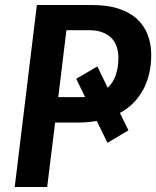

<svg xmlns="http://www.w3.org/2000/svg" viewBox="-20 -743 621 763"><path d="M199 -256H289C316.7 -256 341.8 -258.2 364.5 -262.5L407 -175.5L490.5 -225L456.5 -294C477.2 -305.3 495.3 -319 511 -335C526.7 -351 539.7 -368.8 550 -388.5C560.3 -408.2 568.1 -429.4 573.2 -452.2C578.4 -475.1 581 -499.2 581 -524.5C581 -553.5 576.4 -580.1 567.2 -604.2C558.1 -628.4 544 -649.3 525 -667C506 -684.7 481.8 -698.4 452.2 -708.2C422.8 -718.1 387.5 -723 346.5 -723H126.5L38.5 0H167.5ZM367 -479 283 -430 318 -357.5C315.3 -357.2 312.7 -357 310 -357H302H211.5L244 -623H334C354 -623 371.2 -620.3 385.8 -615C400.2 -609.7 412.3 -602.2 422 -592.8C431.7 -583.2 438.8 -571.7 443.5 -558C448.2 -544.3 450.5 -529.3 450.5 -513C450.5 -488 447.1 -465.4 440.2 -445.2C433.4 -425.1 422.7 -408 408 -394Z"/></svg>

Font: Lato
Style: Bold Italic
Weight: 700
Italic angle: -7°
Designer: Lukasz Dziedzic
Foundry: tyPoland Lukasz Dziedzic
Version: Version 2.007; 2014-02-27